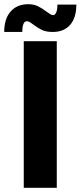

<svg xmlns="http://www.w3.org/2000/svg" viewBox="-54 -893 383 913"><path d="M59 -697H216V0H59ZM104.5 -776Q93.5 -784.5 86.8 -788.2Q80 -792 73 -792Q63 -792 57.5 -779.2Q52 -766.5 52 -741H-34Q-34 -803.5 -3.5 -838.2Q27 -873 80 -873Q107 -873 126.8 -863.2Q146.5 -853.5 167.5 -837.5Q180 -828.5 186.5 -824.8Q193 -821 199 -821Q207.5 -821 213.2 -833.8Q219 -846.5 219 -871H309Q309 -808 279.2 -774.5Q249.5 -741 197 -741Q166 -741 145.8 -750.5Q125.5 -760 104.5 -776Z"/></svg>

Font: HK Grotesk Black
Style: Regular
Weight: 900
Designer: Alfredo Marco Pradil
Foundry: Hanken Design Co.
Version: Version 3.001